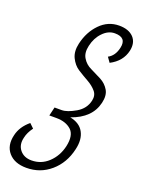

<svg xmlns="http://www.w3.org/2000/svg" viewBox="-181 -790 844 1143"><g transform="rotate(20 240.5 -218.5)"><path d="M376 70Q355 162 290 218Q225 274 137 274Q62 274 24 230Q-14 186 3 116Q16 59 69 15L96 41Q70 76 63 110Q51 158 77 190Q103 222 151 222Q212 222 257 180Q303 137 318 71Q334 -2 300 -34Q265 -66 205 -66H160L173 -121H218Q253 -121 306 -152Q357 -182 369 -236Q377 -271 357 -295Q336 -320 302 -339Q273 -355 235 -379Q204 -399 185 -438Q167 -476 179 -528Q197 -607 248 -659Q299 -711 369 -711Q429 -711 460 -679Q491 -646 479 -592Q463 -521 390 -483L368 -514Q408 -535 420 -589Q436 -659 360 -659Q318 -659 284 -623Q251 -589 239 -536Q228 -488 247 -458Q266 -426 301 -410Q335 -394 369 -376Q403 -358 422 -326Q441 -294 429 -244Q405 -141 281 -98Q343 -86 367 -42Q392 3 376 70Z"/></g></svg>

Font: Miedinger
Style: Italic
Weight: 400
Italic angle: -13°
Version: Version 001.000